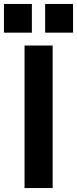

<svg xmlns="http://www.w3.org/2000/svg" viewBox="-74 -950 389 970"><path d="M50 0V-720H192V0ZM154 -785V-930H295V-785ZM-54 -785V-930H87V-785Z"/></svg>

Font: Instrument Sans Condensed
Style: Bold
Weight: 700
Width: 3
Designer: Rodrigo Fuenzalida
Foundry: fragTYPE
Version: Version 1.000;gftools[0.9.28]